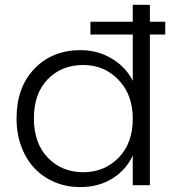

<svg xmlns="http://www.w3.org/2000/svg" viewBox="-20 -760 711 788"><path d="M47.9 -273.9Q47.9 -401.9 121.3 -478Q194.8 -554.2 310.1 -554.2Q381.8 -554.2 439.7 -519Q497.6 -483.9 524.9 -428.2V-618.2H351.1V-670.9H524.9V-740.2H595.2V-670.9H658.2V-618.2H595.2V0H524.9V-122.1Q499 -64 442.4 -28.1Q385.7 7.8 309.1 7.8Q253.4 7.8 205.3 -12.2Q157.2 -32.2 122.6 -68.4Q87.9 -104.5 67.9 -157.5Q47.9 -210.4 47.9 -273.9ZM119.1 -273.9Q119.1 -172.4 176.3 -112.8Q233.4 -53.2 321.8 -53.2Q408.2 -53.2 466.6 -112.5Q524.9 -171.9 524.9 -272.9Q524.9 -371.1 466.6 -432.1Q408.2 -493.2 321.8 -493.2Q232.4 -493.2 175.8 -434.6Q119.1 -376 119.1 -273.9Z"/></svg>

Font: PoppinsZ Light
Style: Regular
Weight: 300
Designer: Ninad Kale (Devanagari), Jonny Pinhorn (Latin)
Foundry: Indian Type Foundry
Version: Version 3.002;FEAKit 1.0